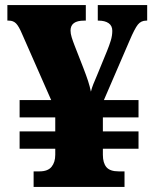

<svg xmlns="http://www.w3.org/2000/svg" viewBox="-20 -734 609 754"><path d="M112 0V-61H135Q168 -61 182.5 -79Q197 -97 197 -126V-150H57V-218H197V-273H57V-341H181L67 -600Q54 -631 43 -642Q32 -653 15 -653H9V-714H317V-653H310Q257 -653 257 -614Q257 -602 261.5 -587.5Q266 -573 273 -555L307 -468Q319 -437 326 -415.5Q333 -394 337 -374Q341 -390 346.5 -403.5Q352 -417 361 -438L400 -533Q409 -555 415 -574.5Q421 -594 421 -613Q421 -633 406.5 -643Q392 -653 367 -653H364V-714H558V-653H554Q534 -653 521.5 -637.5Q509 -622 489 -575L388 -341H524V-273H384V-218H524V-150H384V-126Q384 -94 398 -77.5Q412 -61 446 -61H469V0Z"/></svg>

Font: Noto Serif Devanagari Black
Style: Regular
Weight: 900
Designer: Universal Thirst, Indian Type Foundry and the Monotype Design Team
Foundry: Monotype Imaging Inc.
Version: Version 2.004; ttfautohint (v1.8.4.7-5d5b)